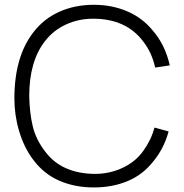

<svg xmlns="http://www.w3.org/2000/svg" viewBox="-20 -786 786 821"><path d="M701 -224Q680.5 -149 633.5 -93.5Q589.5 -38 524.8 -11.2Q460 15.5 381 15.5Q299.5 15.5 233.2 -13.5Q167 -42.5 122 -103Q101.5 -130 86.5 -161.2Q71.5 -192.5 61.5 -226.2Q51.5 -260 46.5 -295Q41.5 -330 41.5 -364.5Q41.5 -542.5 122 -647Q167 -706 233.8 -735.8Q300.5 -765.5 381 -765.5Q459 -765.5 524.2 -737.5Q589.5 -709.5 633.5 -655Q686 -595 706 -506.5L643.5 -497Q629.5 -561 592.5 -608.5Q519.5 -706 378 -706Q316 -706 262 -681.2Q208 -656.5 172 -609.5Q105 -523.5 105 -375Q106.5 -303 120 -246Q133.5 -190 172 -139.5Q208.5 -90 263.2 -66.2Q318 -42.5 386.5 -42.5Q448.5 -42.5 503.5 -68Q559.5 -94 592.5 -140.5Q627 -188.5 640.5 -240.5Z"/></svg>

Font: Russisch Sans Light
Style: Regular
Weight: 300
Designer: Michael Sharanda (font) & Cristiano Sobral (main changes)
Foundry: Michael Sharanda
Version: Version 2.00;September 8, 2020;FontCreator 13.0.0.2681 64-bi